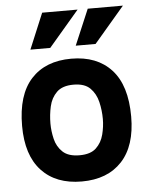

<svg xmlns="http://www.w3.org/2000/svg" viewBox="-52 -757 628 810"><g transform="rotate(-5 262.0 -352.0)"><path d="M157 -714H307L178 -563H94ZM350 -714H499L370 -563H286ZM31 -245Q31 -377 92 -443.5Q153 -510 262 -510Q371 -510 432 -443.5Q493 -377 493 -245Q493 -121 432 -55.5Q371 10 262 10Q153 10 92 -55.5Q31 -121 31 -245ZM262 -101Q309 -101 332.5 -123.5Q356 -146 364.5 -179.5Q373 -213 373 -245Q373 -282 364.5 -317.5Q356 -353 332.5 -376.5Q309 -400 262 -400Q215 -400 191 -376.5Q167 -353 159 -317.5Q151 -282 151 -245Q151 -213 159 -179.5Q167 -146 191 -123.5Q215 -101 262 -101Z"/></g></svg>

Font: Haskoy Bold
Style: Regular
Weight: 700
Designer: Ertekin Erdin
Foundry: Ertekin Erdin
Version: Version 1.500; ttfautohint (v1.8.3)